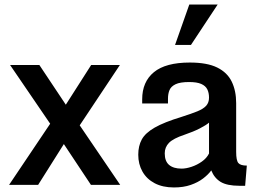

<svg xmlns="http://www.w3.org/2000/svg" viewBox="-20 -805 1137 836"><path d="M376 0 224.6 -228 23.9 -522H151.4L294.9 -306.6L503.4 0ZM19.5 0 204.6 -275.4 264.2 -187.5 146 0ZM319.3 -247.6 257.8 -335.4 377 -522H502Z M737.3 11.2Q688.5 11.2 653.6 -7.1Q618.7 -25.4 600.3 -57.9Q582 -90.3 582 -131.3Q582 -169.4 597.2 -197.5Q612.3 -225.6 653.3 -249.3Q694.3 -272.9 771.5 -296.4Q813 -309.6 839.4 -320.3Q865.7 -331.1 877.9 -344.7Q890.1 -358.4 890.1 -379.9Q890.1 -400.9 882.6 -416Q875 -431.2 856.2 -439.5Q837.4 -447.8 803.7 -447.8Q764.2 -447.8 744.4 -438.2Q724.6 -428.7 718 -412.6Q711.4 -396.5 711.4 -375.5V-354.5H599.1V-372.6Q599.1 -448.7 650.1 -490.7Q701.2 -532.7 806.6 -532.7Q881.8 -532.7 925.8 -511Q969.7 -489.3 989 -449.5Q1008.3 -409.7 1008.3 -356V-144Q1008.3 -106.4 1017.8 -95.2Q1027.3 -84 1054.7 -84L1047.4 3.9H1022.5Q968.8 3.9 940.9 -12.9Q913.1 -29.8 899.9 -63Q886.7 -44.9 864.3 -27.8Q841.8 -10.7 810.3 0.2Q778.8 11.2 737.3 11.2ZM770.5 -70.8Q790.5 -70.8 814.5 -78.9Q838.4 -86.9 859.1 -101.6Q879.9 -116.2 890.1 -136.7V-271Q877.9 -260.3 849.9 -245.8Q821.8 -231.4 783.2 -218.3Q734.4 -202.1 715.8 -183.1Q697.3 -164.1 697.3 -137.2Q697.3 -103 716.3 -86.9Q735.4 -70.8 770.5 -70.8ZM742.2 -609.4 804.2 -785.2H927.7L811.5 -609.4Z"/></svg>

Font: Monda SemiBold
Style: Regular
Weight: 600
Designer: Vernon Adams
Foundry: Vernon Adams
Version: Version 2.200